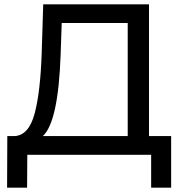

<svg xmlns="http://www.w3.org/2000/svg" viewBox="-20 -720 844 893"><path d="M673 -87H776V153H683V0H107L106 153H13L14 -87H48Q114 -91 141 -191.5Q168 -292 174 -475L181 -700H673ZM262 -466Q251 -152 179 -87H574V-613H267Z"/></svg>

Font: Montserrat
Style: Regular
Weight: 500
Designer: Julieta Ulanovsky
Foundry: Julieta Ulanovsky
Version: Version 7.200;PS 007.200;hotconv 1.0.88;makeotf.lib2.5.64775